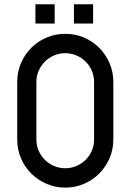

<svg xmlns="http://www.w3.org/2000/svg" viewBox="-20 -856 596 876"><path d="M58.6 -482.4Q58.6 -527.8 75.7 -567.9Q92.8 -607.9 122.6 -637.7Q152.3 -667.5 192.4 -684.6Q232.4 -701.7 277.8 -701.7Q323.2 -701.7 363.3 -684.6Q403.3 -667.5 432.9 -637.7Q462.4 -607.9 479.7 -567.9Q497.1 -527.8 497.1 -482.4V-219.2Q497.1 -173.8 479.7 -133.8Q462.4 -93.8 432.9 -64.2Q403.3 -34.7 363.3 -17.3Q323.2 0 277.8 0Q232.4 0 192.4 -17.3Q152.3 -34.7 122.6 -64.2Q92.8 -93.8 75.7 -133.8Q58.6 -173.8 58.6 -219.2ZM409.2 -482.4Q409.2 -509.3 398.9 -533.2Q388.7 -557.1 370.6 -575Q352.5 -592.8 328.6 -603Q304.7 -613.3 277.8 -613.3Q250.5 -613.3 226.6 -603Q202.6 -592.8 184.8 -575Q167 -557.1 156.5 -533.2Q146 -509.3 146 -482.4V-219.2Q146 -191.9 156.5 -168.2Q167 -144.5 184.8 -126.7Q202.6 -108.9 226.6 -98.6Q250.5 -88.4 277.8 -88.4Q304.7 -88.4 328.6 -98.6Q352.5 -108.9 370.6 -126.7Q388.7 -144.5 398.9 -168.2Q409.2 -191.9 409.2 -219.2ZM141.6 -836.4H229.5V-748.5H141.6ZM317.4 -836.4H404.8V-748.5H317.4Z"/></svg>

Font: Aeronef
Style: Regular
Weight: 400
Designer: Peter Wiegel - CAT-Fonts Germany
Foundry: CAT-Fonts, Peter Wiegel
Version: Version 0.002